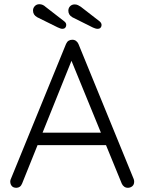

<svg xmlns="http://www.w3.org/2000/svg" viewBox="-20 -892 687 913"><path d="M328 -623 85 -19Q81 -9 74 -4Q67 1 58 1Q44 1 37 -6.5Q30 -14 29 -25Q28 -30 30 -37L294 -683Q299 -694 306.5 -698.5Q314 -703 324 -703Q334 -703 341.5 -697.5Q349 -692 353 -683L616 -40Q618 -34 618 -28Q618 -14 609 -6.5Q600 1 588 1Q578 1 570.5 -4.5Q563 -10 559 -19L310 -627ZM143 -202 168 -261H478L490 -202ZM276 -755Q270 -755 265 -757.5Q260 -760 254 -762L157 -810Q137 -821 137 -842Q137 -854 145.5 -863Q154 -872 167 -872Q176 -872 183.5 -868.5Q191 -865 196 -860L285 -791Q290 -787 292.5 -783Q295 -779 295 -773Q295 -766 290.5 -760.5Q286 -755 276 -755ZM444 -755Q438 -755 432.5 -757Q427 -759 422 -761L324 -810Q305 -821 305 -841Q305 -854 313.5 -862.5Q322 -871 335 -871Q344 -871 351 -867.5Q358 -864 364 -860L453 -791Q458 -787 460.5 -782.5Q463 -778 463 -773Q463 -766 458.5 -760.5Q454 -755 444 -755Z"/></svg>

Font: zvoove
Style: Regular
Weight: 400
Designer: Vernon Adams (Nunito) & Andrew Paglinawan (Quicksand)
Foundry: zvoove
Version: Version 3.006